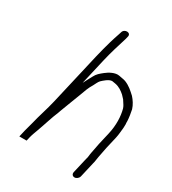

<svg xmlns="http://www.w3.org/2000/svg" viewBox="-183 -828 842 942"><g transform="rotate(30 238.5 -357.5)"><path d="M231.6 -713 227.8 -701C221.2 -680.5 216.6 -669 209.9 -645C201.5 -615.1 192.8 -583.9 185.2 -551L117.1 -256C105.7 -206.7 88 -155.9 77.6 -111C75.7 -105.7 73.5 -97.7 71.1 -87C68 -76.3 65.6 -67.7 64.1 -61L55.1 -22H96.1L100.5 -41C104.2 -57 111.6 -76.5 118.3 -94.5C132.7 -133.1 146.3 -180.8 162.3 -218L168 -234C177.4 -257.1 201.9 -325 211.1 -347C220.5 -373.5 229.5 -398.7 243 -420C249.3 -431.3 254.8 -445.8 262.8 -454C273 -463.6 295.7 -485 314 -485C320.3 -483.7 326.4 -482.7 332.3 -482C357.2 -477.7 373.6 -464.6 388.4 -452L399.6 -440C403.5 -436.7 406.8 -432.3 409.6 -427L419.9 -411C422.8 -406.3 425.2 -401 427.2 -395C437.5 -356.7 440 -307.3 427.4 -253L411.9 -186C408.7 -172 404.1 -143.4 400.8 -129C398.1 -117.2 398.5 -101.9 393.8 -90L373.9 -4C371.2 7.7 378.1 17 389.6 17C401.1 17 412.2 7.7 414.9 -4L434.5 -89C438.5 -100.5 438.7 -115.7 441.8 -129C445.1 -143.3 449.7 -172 452.9 -186L468.9 -255C473.4 -274.4 474.3 -295.9 476.5 -314L477.1 -334C476.3 -339.3 476.1 -345.3 476.3 -352C475.9 -368.6 470.9 -399.5 467.6 -414C460.9 -435.6 448 -455.3 433.7 -471C413.8 -489.1 396.5 -505.8 368.4 -517C355.8 -521.6 344.1 -521.6 331.2 -525C307.1 -530.1 276.5 -513.1 259.2 -499C241.8 -484.9 229.1 -475.3 219 -455C211.2 -439.4 201.8 -424.4 194.2 -408C194 -407.3 193.5 -406.3 192.5 -405L226.4 -552C238.2 -603.1 254.4 -654.2 268.1 -698L270.9 -710C280.3 -737.4 237.8 -739.9 231.6 -713Z"/></g></svg>

Font: HoneyBee
Style: SeLitIt
Weight: 300
Foundry: Cannot Into Space Fonts
Version: Version 0.89